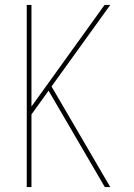

<svg xmlns="http://www.w3.org/2000/svg" viewBox="-20 -755 540 775"><path d="M88 0V-735H107V-325L402 -735H425L188 -406L425 0H403L176 -389L107 -293V0Z"/></svg>

Font: Iosevka SS04 Thin
Style: Regular
Weight: 100
Monospace: yes
Designer: Belleve Invis
Foundry: Belleve Invis
Version: Version 19.0.0; ttfautohint (v1.8.4)